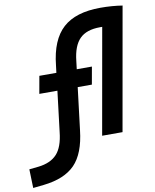

<svg xmlns="http://www.w3.org/2000/svg" viewBox="-200 -819 912 1128"><g transform="rotate(-10 255.5 -255.0)"><path d="M-94.7 231.9 -98.1 120.1 -43 114.3Q30.3 106 68.1 64.9Q106 23.9 115.2 -64.5L144.5 -306.2H36.6L55.2 -410.6H156.7L162.1 -454.1Q177.7 -604.5 253.7 -673.3Q329.6 -742.2 478 -742.2Q546.4 -742.2 608.4 -732.4L479 0H357.4L468.8 -629.9Q461.9 -629.9 455.6 -629.9Q374.5 -629.9 334 -588.9Q293.5 -547.9 284.2 -459L278.3 -410.6H368.7L350.1 -306.2H265.6L234.9 -54.2Q219.7 82.5 157 147Q94.2 211.4 -31.2 225.1Z"/></g></svg>

Font: Cascadia Code PL SemiBold
Style: Italic
Weight: 600
Italic angle: -10°
Monospace: yes
Designer: Aaron Bell
Foundry: Saja Typeworks
Version: Version 2404.023; ttfautohint (v1.8.4)